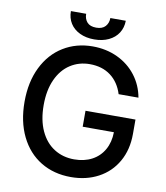

<svg xmlns="http://www.w3.org/2000/svg" viewBox="-96 -966 908 1053"><g transform="rotate(10 358.5 -439.0)"><path d="M366.2 -618.2Q306.2 -618.2 258.1 -587.2Q210 -556.2 182.6 -496.3Q155.3 -436.5 155.3 -353.5Q155.3 -270 182.9 -210.4Q210.4 -150.9 259.3 -119.9Q308.1 -88.9 371.1 -88.9Q427.2 -88.9 469.7 -111.3Q512.2 -133.8 535.9 -175.5Q559.6 -217.3 560.5 -273.4H386.7V-362.3H665V-282.2Q665 -194.3 627.4 -128.2Q589.8 -62 522.7 -26.1Q455.6 9.8 370.1 9.8Q274.9 9.8 202.1 -34.4Q129.4 -78.6 89.1 -160.9Q48.8 -243.2 48.8 -353.5Q48.8 -463.9 89.4 -546.1Q129.9 -628.4 201.9 -672.6Q273.9 -716.8 365.2 -716.8Q440.9 -716.8 503.7 -687.3Q566.4 -657.7 607.2 -604.7Q647.9 -551.8 660.2 -483.4H549.8Q529.8 -547.4 482.7 -582.8Q435.5 -618.2 366.2 -618.2ZM365.2 -755.9Q319.3 -755.9 284.7 -772.5Q250 -789.1 231.4 -818.6Q212.9 -848.1 212.9 -886.7H297.9Q297.9 -858.4 314.2 -839.8Q330.6 -821.3 365.2 -821.3Q398.9 -821.3 415.8 -840.1Q432.6 -858.9 432.6 -886.7H518.6Q518.1 -848.1 499.3 -818.6Q480.5 -789.1 445.8 -772.5Q411.1 -755.9 365.2 -755.9Z"/></g></svg>

Font: WEMIX Pretendard Medium
Style: Regular
Weight: 500
Designer: Base glyphs from Inter by Rasmus Andersson; Hangeul glyphs from Noto Sans CJK(Source Han Sans) by Jang Soo-young and Kan
Foundry: Kil Hyung-jin
Version: Version 1.000